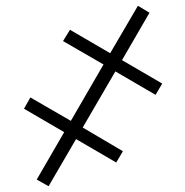

<svg xmlns="http://www.w3.org/2000/svg" viewBox="-20 -647 640 664"><path d="M107 -26 202 -190 63 -271 85 -310 225 -229 338 -424 198 -505 222 -544 361 -463 457 -627 497 -603 402 -439 541 -358 518 -319 379 -400 266 -206 405 -124 382 -85 243 -166 148 -3Z"/></svg>

Font: Noto Sans Mono UI Light
Style: Regular
Weight: 300
Monospace: yes
Designer: Monotype Design team
Foundry: Monotype Imaging Inc.
Version: Version 1.000